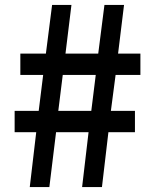

<svg xmlns="http://www.w3.org/2000/svg" viewBox="-20 -754 620 774"><path d="M100 0 126 -221H39V-307H136L154 -452H62V-538H165L190 -734H268L244 -538H376L401 -734H480L456 -538H546V-452H446L427 -307H524V-221H417L391 0H311L337 -221H206L179 0ZM215 -307H348L366 -452H233Z"/></svg>

Font: Noto Sans KR Thin SemiBold
Style: Regular
Weight: 600
Version: Version 2.004-H2;hotconv 1.0.118;makeotfexe 2.5.65603